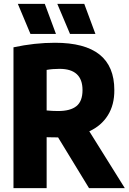

<svg xmlns="http://www.w3.org/2000/svg" viewBox="-20 -970 666 990"><path d="M439 0 279.5 -261.5 245.5 -262Q237 -262.5 220.5 -262.5V0H49.5V-726Q158 -749.5 263.5 -749.5Q417 -749.5 493.2 -688.8Q569.5 -628 569.5 -505.5Q570 -429.5 536.2 -375.5Q502.5 -321.5 440.5 -293L623.5 0ZM220.5 -400.5Q250.5 -397.5 279.5 -397.5Q343 -397.5 374.2 -422.8Q405.5 -448 405.5 -505.5Q405.5 -615 287 -615Q250.5 -615 220.5 -609.5ZM137 -795 72 -950H211L268.5 -795ZM341 -795 275.5 -950H414.5L472 -795Z"/></svg>

Font: Encode Sans Condensed ExtraBold
Style: Regular
Weight: 800
Width: 3
Designer: Multiple Designers
Foundry: Impallari Type
Version: Version 2.000